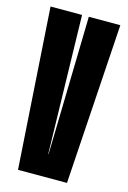

<svg xmlns="http://www.w3.org/2000/svg" viewBox="-107 -728 519 780"><g transform="rotate(15 153.0 -337.5)"><path d="M50 0H256L299.5 -675H167L153.5 -94.5H152L138.5 -675H6Z"/></g></svg>

Font: Anybody UltraCondensed
Style: Bold
Weight: 700
Width: 1
Version: Version 1.113;gftools[0.9.25]